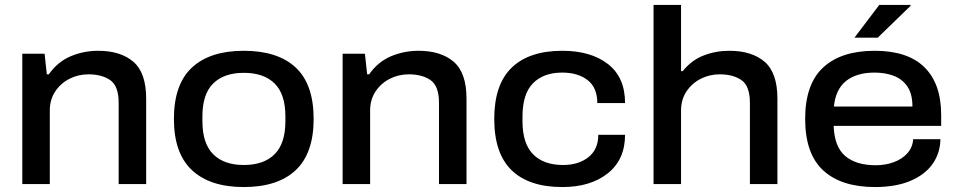

<svg xmlns="http://www.w3.org/2000/svg" viewBox="-20 -743 3865 775"><path d="M70 0V-526H160L169 -443H177Q213 -494 265.5 -516Q318 -538 376 -538Q467 -538 518.5 -493.5Q570 -449 570 -345V0H459V-327Q459 -396 425 -419.5Q391 -443 337 -443Q296 -443 260.5 -425Q225 -407 203 -374Q181 -341 181 -297V0Z M964 12Q828 12 755 -56Q682 -124 682 -263Q682 -403 755 -470.5Q828 -538 964 -538Q1101 -538 1173.5 -470.5Q1246 -403 1246 -263Q1246 -124 1173.5 -56Q1101 12 964 12ZM964 -77Q1045 -77 1088.5 -120.5Q1132 -164 1132 -254V-273Q1132 -363 1088.5 -406Q1045 -449 964 -449Q884 -449 840.5 -406Q797 -363 797 -273V-254Q797 -164 840.5 -120.5Q884 -77 964 -77Z M1363 0V-526H1453L1462 -443H1470Q1506 -494 1558.5 -516Q1611 -538 1669 -538Q1760 -538 1811.5 -493.5Q1863 -449 1863 -345V0H1752V-327Q1752 -396 1718 -419.5Q1684 -443 1630 -443Q1589 -443 1553.5 -425Q1518 -407 1496 -374Q1474 -341 1474 -297V0Z M2250 12Q2115 12 2045 -56Q1975 -124 1975 -263Q1975 -402 2045.5 -470Q2116 -538 2250 -538Q2365 -538 2434 -484.5Q2503 -431 2503 -327H2391Q2391 -389 2352 -419.5Q2313 -450 2249 -450Q2174 -450 2131.5 -407Q2089 -364 2089 -272V-254Q2089 -164 2131.5 -120.5Q2174 -77 2253 -77Q2315 -77 2355 -108.5Q2395 -140 2395 -199H2503Q2503 -99 2433.5 -43.5Q2364 12 2250 12Z M2618 0V-723H2729V-456H2736Q2771 -500 2820 -519Q2869 -538 2924 -538Q3015 -538 3066.5 -493.5Q3118 -449 3118 -345V0H3007V-327Q3007 -396 2973 -419.5Q2939 -443 2885 -443Q2844 -443 2808.5 -425Q2773 -407 2751 -374Q2729 -341 2729 -297V0Z M3429 -591 3529 -723H3655L3656 -720L3523 -591ZM3512 12Q3376 12 3303 -55Q3230 -122 3230 -263Q3230 -403 3302.5 -470.5Q3375 -538 3511 -538Q3644 -538 3711.5 -471.5Q3779 -405 3779 -279V-235H3345Q3348 -150 3392 -113Q3436 -76 3515 -76Q3554 -76 3588 -88.5Q3622 -101 3643 -125Q3664 -149 3666 -181H3776Q3775 -125 3744.5 -81.5Q3714 -38 3655 -13Q3596 12 3512 12ZM3346 -313H3663Q3663 -364 3642.5 -394Q3622 -424 3587.5 -437Q3553 -450 3510 -450Q3438 -450 3395.5 -416.5Q3353 -383 3346 -313Z"/></svg>

Font: Archivo SemiExpanded Medium
Style: Regular
Weight: 500
Width: 6
Designer: Hector Gatti
Foundry: Omnibus-Type
Version: Version 2.001; ttfautohint (v1.8.3)